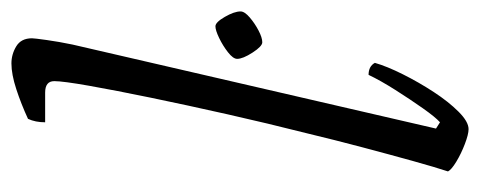

<svg xmlns="http://www.w3.org/2000/svg" viewBox="-272 -568 840 336"><g transform="rotate(-90 148.0 -400.0)"><path d="M90 0Q81 0 64 -6.5Q47 -13 33 -21.5Q19 -30 16 -36Q23 -57 34 -96.5Q45 -136 58 -185Q71 -234 83 -284Q100 -351 116 -422Q132 -493 145 -556Q158 -619 166 -664.5Q174 -710 174 -725Q174 -741 154 -741H102Q102 -758 108 -771Q134 -783 160 -791.5Q186 -800 205 -800Q221 -800 235 -791.5Q249 -783 249 -764Q249 -760 246 -738.5Q243 -717 238 -693L91 -57L102 -50Q111 -58 126.5 -80Q142 -102 158.5 -128Q175 -154 185 -175Q200 -175 206 -164Q200 -143 186 -115Q172 -87 155 -61Q138 -35 120.5 -17.5Q103 0 90 0ZM242 -361Q235 -361 224 -378Q213 -395 213 -405Q213 -412 224.5 -421Q236 -430 249.5 -436.5Q263 -443 270 -443Q277 -443 286.5 -426.5Q296 -410 296 -399Q296 -392 285.5 -383Q275 -374 262.5 -367.5Q250 -361 242 -361Z"/></g></svg>

Font: Texturina 72pt 72pt ExtraLight
Style: Italic
Weight: 200
Italic angle: -11°
Designer: Guillermo Torres Carreño
Foundry: Omnibus-Type
Version: Version 1.002; ttfautohint (v1.8.3)